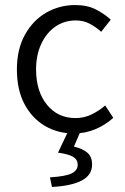

<svg xmlns="http://www.w3.org/2000/svg" viewBox="-20 -517 494 761"><path d="M273 12Q209 12 158 -18Q107 -48 77 -104.5Q47 -161 47 -242Q47 -322 79 -379.5Q111 -437 163.5 -467Q216 -497 278 -497Q326 -497 360 -479.5Q394 -462 419 -439L381 -391Q360 -410 335.5 -423Q311 -436 281 -436Q235 -436 199.5 -411.5Q164 -387 143.5 -343Q123 -299 123 -242Q123 -155 166 -102Q209 -49 279 -49Q313 -49 343 -63.5Q373 -78 397 -99L429 -50Q397 -21 357 -4.5Q317 12 273 12ZM186 224 178 186Q241 182 264.5 170Q288 158 288 136Q288 116 270.5 105Q253 94 210 88L253 -3H302L273 64Q307 72 326 88Q345 104 345 135Q345 177 304 198.5Q263 220 186 224Z"/></svg>

Font: Assistant
Style: Regular
Weight: 400
Designer: Hebrew By Ben Nathan, Latin by Paul Hunt
Version: Version 3.000